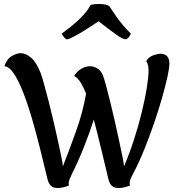

<svg xmlns="http://www.w3.org/2000/svg" viewBox="-20 -938 911 968"><path d="M271 10Q248 10 236.5 -1.5Q225 -13 220 -33Q203 -104 183.5 -182.5Q164 -261 142.5 -335.5Q121 -410 97.5 -470.5Q74 -531 50 -567Q26 -603 2 -604Q15 -642 40.5 -656Q66 -670 84 -670Q110 -670 137 -647Q164 -624 186 -567Q192 -551 202.5 -513Q213 -475 225.5 -426Q238 -377 250.5 -324Q263 -271 273 -224Q283 -177 290 -143.5Q297 -110 297 -99Q330 -183 364 -278Q398 -373 414 -466Q402 -496 387.5 -520.5Q373 -545 354 -555Q365 -575 387 -589.5Q409 -604 434 -604Q453 -604 471 -593Q489 -582 499 -558Q505 -542 515 -505Q525 -468 537 -419.5Q549 -371 560.5 -319.5Q572 -268 582 -221.5Q592 -175 598.5 -142.5Q605 -110 605 -99Q632 -162 655 -232.5Q678 -303 694.5 -371Q711 -439 720 -494Q729 -549 729 -582Q729 -596 726.5 -608Q724 -620 717 -630Q731 -652 753.5 -659.5Q776 -667 789 -667Q809 -667 821.5 -655.5Q834 -644 834 -616Q834 -596 824.5 -552Q815 -508 798 -448Q781 -388 758 -320.5Q735 -253 708 -186Q681 -119 651 -62Q641 -43 637.5 -33.5Q634 -24 634 -15Q634 -12 634 -9Q634 -6 635 -2Q601 10 579 10Q555 10 543.5 -1.5Q532 -13 527 -33Q505 -127 491 -183.5Q477 -240 468.5 -274.5Q460 -309 453 -335Q430 -264 401.5 -192.5Q373 -121 343 -62Q334 -43 330.5 -33.5Q327 -24 326 -15Q326 -12 326.5 -9Q327 -6 327 -2Q294 10 271 10ZM318 -740Q307 -740 291 -768Q346 -809 374 -835.5Q402 -862 415.5 -880Q429 -898 437 -913Q454 -918 480 -918Q495 -918 509 -915.5Q523 -913 531 -907Q538 -897 565.5 -856Q593 -815 640 -768Q626 -740 613 -740Q599 -740 564.5 -764.5Q530 -789 477 -831Q445 -809 411.5 -788Q378 -767 352.5 -753.5Q327 -740 318 -740Z"/></svg>

Font: Paprika
Style: Regular
Weight: 400
Designer: Eduardo Rodriguez Tunni
Foundry: Eduardo Rodriguez Tunni
Version: Version 1.010; ttfautohint (v1.8.3)